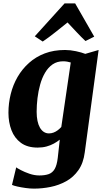

<svg xmlns="http://www.w3.org/2000/svg" viewBox="-20 -864 617 1137"><path d="M482 38Q474 101.5 444.5 143.5Q415 185.5 372 209.2Q329 233 279.5 243Q230 253 181 253Q157.5 253 131 249.2Q104.5 245.5 82.5 240.5Q60.5 235.5 51 231L76 127Q81 131.5 102.8 143Q124.5 154.5 154.2 164.8Q184 175 213 175Q246 175 268.5 167Q291 159 304 136.5Q317 114 322 71L334 -37Q318.5 -24.5 299 -13.8Q279.5 -3 255.5 3.5Q231.5 10 203 10Q142 10 103.8 -18.2Q65.5 -46.5 47.8 -93.2Q30 -140 30 -196Q30 -252.5 43.5 -307Q57 -361.5 84.2 -408.5Q111.5 -455.5 151.8 -491.5Q192 -527.5 245.2 -547.8Q298.5 -568 365 -568Q396 -568 429.8 -560.8Q463.5 -553.5 485 -545L564 -568ZM399 -494Q389.5 -497 377.8 -499Q366 -501 354 -501Q318 -501 291.5 -482.8Q265 -464.5 246.8 -433.2Q228.5 -402 217.8 -363.2Q207 -324.5 202 -282.8Q197 -241 197 -202Q197 -172 202 -148.2Q207 -124.5 216.5 -108Q226 -91.5 239.5 -82.8Q253 -74 270 -74Q284 -74 297.2 -79Q310.5 -84 322 -92.8Q333.5 -101.5 343 -112ZM233 -618 186 -649 362.5 -844H425L538 -647L486 -621Q460 -645.5 433.2 -674.2Q406.5 -703 380 -731Q343.5 -702 306.8 -672.5Q270 -643 233 -618Z"/></svg>

Font: Merriweather Light 18pt Black
Style: Italic
Weight: 900
Italic angle: -7.8°
Version: Version 2.101